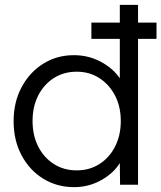

<svg xmlns="http://www.w3.org/2000/svg" viewBox="-20 -760 664 790"><path d="M285 10Q214 10 157.5 -25Q101 -60 68.5 -121.5Q36 -183 36 -261Q36 -340 69 -401.5Q102 -463 158 -498Q214 -533 284 -533Q344 -533 394.5 -506Q445 -479 473 -438V-600H356V-667H473V-740H548V-667H624V-600H548V0H474L473 -89Q447 -47 396 -18.5Q345 10 285 10ZM296 -59Q348 -59 389 -85Q430 -111 453.5 -157Q477 -203 477 -262Q477 -321 453.5 -366.5Q430 -412 389 -438.5Q348 -465 296 -465Q242 -465 201 -438.5Q160 -412 137 -366.5Q114 -321 114 -262Q114 -203 137 -157.5Q160 -112 201 -85.5Q242 -59 296 -59Z"/></svg>

Font: Lexend Deca Light
Style: Regular
Weight: 300
Designer: Bonnie Shaver-Troup, Thomas Jockin
Foundry: Lexend
Version: Version 1.008; ttfautohint (v1.8.4.7-5d5b)